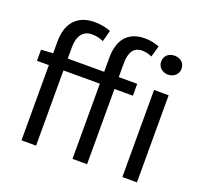

<svg xmlns="http://www.w3.org/2000/svg" viewBox="-136 -967 1191 1125"><g transform="rotate(20 459.0 -404.5)"><path d="M425 -543H198V-613C198 -685 229 -725 283 -725C310 -725 332 -720 356 -709L375 -779C347 -791 311 -798 275 -798C163 -798 107 -728 107 -616V-543L33 -538V-469H107V0H198V-469H425V0H516V-469H631V-543H516V-629C516 -699 541 -736 593 -736C612 -736 634 -731 654 -722L674 -791C649 -802 616 -809 584 -809C475 -809 425 -740 425 -630ZM736 0H827V-543H736ZM781 -773C746 -773 718 -751 718 -714C718 -680 746 -655 781 -655C817 -655 845 -680 845 -714C845 -751 817 -773 781 -773Z"/></g></svg>

Font: Noto Sans CJK TC Regular
Style: Regular
Weight: 400
Designer: Ryoko NISHIZUKA (kana & ideographs); Paul D. Hunt (Latin, Greek & Cyrillic); Wenlong ZHANG (bopomofo); Sandoll Communica
Foundry: Adobe Systems Incorporated
Version: Version 1.001;PS 1.001;hotconv 1.0.78;makeotf.lib2.5.61930